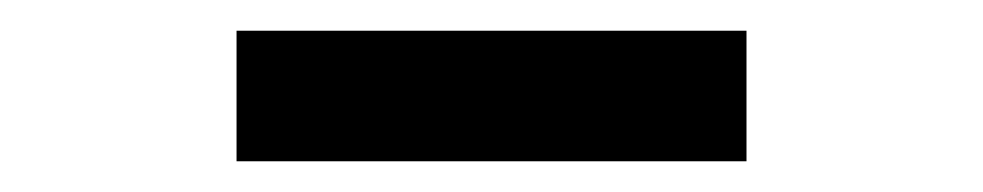

<svg xmlns="http://www.w3.org/2000/svg" viewBox="-20 -771 640 125"><path d="M134 -666V-751H466V-666Z"/></svg>

Font: JetBrains Mono SemiBold
Style: Regular
Weight: 472
Monospace: yes
Designer: Philipp Nurullin, Konstantin Bulenkov
Foundry: JetBrains
Version: Version 2.305; ttfautohint (v1.8.4.7-5d5b)